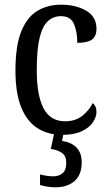

<svg xmlns="http://www.w3.org/2000/svg" viewBox="-20 -566 466 820"><path d="M244 10Q186 10 141 -18Q96 -46 71 -106.5Q46 -167 46 -265Q46 -372 71.5 -433.5Q97 -495 141 -520.5Q185 -546 240 -546Q305 -546 348.5 -520Q392 -494 392 -444Q392 -410 372 -396.5Q352 -383 310 -383Q310 -430 296 -463.5Q282 -497 240 -497Q209 -497 185.5 -476.5Q162 -456 149.5 -406Q137 -356 137 -266Q137 -159 166 -103.5Q195 -48 258 -48Q302 -48 331.5 -71.5Q361 -95 376 -126Q383 -120 387.5 -111Q392 -102 392 -88Q392 -67 377 -44Q362 -21 329 -5.5Q296 10 244 10ZM216 234Q203 234 184.5 231.5Q166 229 151 224V179Q183 187 207 187Q232 187 247.5 173.5Q263 160 263 130Q263 100 244.5 87Q226 74 197 70L214 -9H254L245 36Q284 41 306.5 64Q329 87 329 127Q329 180 298.5 207Q268 234 216 234Z"/></svg>

Font: Noto Serif Armenian Condensed
Style: Regular
Weight: 400
Width: 3
Designer: Monotype Design Team
Foundry: Monotype Imaging Inc.
Version: Version 2.008; ttfautohint (v1.8.4.7-5d5b)